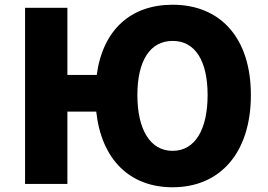

<svg xmlns="http://www.w3.org/2000/svg" viewBox="-20 -778 1133 812"><path d="M710 14C911 14 1041 -132 1041 -376C1041 -619 911 -758 710 -758C533 -758 415 -652 389 -461H265V-745H86V0H265V-306H387C409 -104 528 14 710 14ZM710 -140C614 -140 561 -232 561 -376C561 -520 614 -605 710 -605C806 -605 858 -520 858 -376C858 -232 806 -140 710 -140Z"/></svg>

Font: Noto Sans JP Black
Style: Regular
Weight: 900
Designer: Ryoko NISHIZUKA  (kana, bopomofo & ideographs); Paul D. Hunt (Latin, Greek & Cyrillic); Sandoll Communications , Soo-you
Foundry: Adobe
Version: Version 2.002;hotconv 1.0.116;makeotfexe 2.5.65601